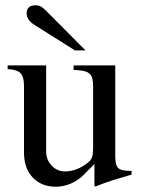

<svg xmlns="http://www.w3.org/2000/svg" viewBox="-20 -698 540 728"><path d="M479 -36Q441 -25 410.5 -15.5Q380 -6 342 9L338 7V-76L295 -33Q275 -13 247.5 -1.5Q220 10 192 10Q137 10 104 -25Q71 -60 71 -120V-372Q71 -407 58 -420.5Q45 -434 9 -436V-450H155V-124Q155 -92 176 -70Q197 -48 226 -48Q272 -48 314 -82Q325 -90 329 -102Q333 -114 333 -135V-370Q333 -389 330 -400.5Q327 -412 319 -419Q311 -426 296.5 -429Q282 -432 259 -433V-450H417V-107Q417 -72 428 -61Q439 -50 474 -50H479ZM264 -507 110 -604Q81 -623 81 -647Q81 -678 115 -678Q126 -678 134.5 -673.5Q143 -669 157 -655L304 -507Z"/></svg>

Font: Klingon pIqaD vaHbo'
Style: Regular
Weight: 400
Width: 0
Designer: Mike Neff (qa'vaj)
Foundry: Mike Neff and Michael Everson
Version: Version 2.003